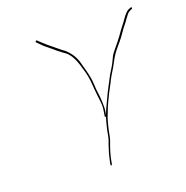

<svg xmlns="http://www.w3.org/2000/svg" viewBox="-114 -721 803 828"><g transform="rotate(-20 287.5 -307.5)"><path d="M307.2 -204C309.4 -204 310.8 -205.3 311.2 -208L315.3 -234C316.2 -239.3 316.3 -250.3 315.7 -267C315.1 -283.7 314 -297 312.6 -307C311.7 -313.7 310.8 -320.2 310.1 -326.5C309.3 -332.8 308.6 -343.6 308 -358.7C307.3 -373.8 303.7 -394.2 297.1 -420C295.5 -426.7 293.6 -433.2 291.6 -439.5C289.6 -445.8 287.8 -452.7 286.1 -460.1C284.5 -467.5 280.9 -476.8 275.3 -488C272.6 -493.3 268.6 -499.7 263.3 -507C258 -514.3 251.1 -521.9 242.8 -529.7C231.8 -537.4 221 -545.7 210.9 -554.5C205.9 -558.8 200.5 -563.3 194.5 -568L179 -580.5C172.8 -585.5 167.4 -590.3 162.8 -595C158.2 -599.7 153.6 -604 148.9 -608L142 -615C140.2 -616.3 138.1 -615.8 135.7 -613.5C133.4 -611.2 133.4 -609.3 135.9 -608L155.7 -588C160.3 -583.3 165.9 -578.5 172.4 -573.5C178.9 -568.5 184.3 -564.2 188.3 -560.5C192.4 -556.8 199.4 -550.9 209.3 -542.7C219.2 -534.6 230.6 -526.3 242.5 -518C258.7 -503.7 271.2 -482 280.2 -453C281.4 -447.7 283.1 -441.7 285.3 -435C287.5 -428.3 289.4 -421.8 291.2 -415.5C292.9 -409.2 294.5 -402.5 295.9 -395.5C297.3 -388.5 298.4 -380.8 299.4 -372.5C300.3 -364.2 301.1 -355.5 301.6 -346.5C302.2 -337.5 302.8 -329.7 303.5 -323L305.6 -303C306.3 -296.3 307.5 -286.3 309.1 -273C310.8 -259.7 310.6 -246.7 308.6 -234L304.4 -208C304 -205.3 304.9 -204 307.2 -204ZM257.3 -10 256.4 -4C255.9 -0.7 256.7 1 259 1C261.2 1 262.6 -0.7 263.1 -4L264.1 -10C268.2 -35.7 276.8 -65.5 289.9 -99.5C292.8 -107.2 295.4 -117.5 297.4 -130.5C298.4 -136.8 299.6 -142.7 300.9 -148C302.3 -153.3 304.2 -161.2 306.6 -171.5C309.1 -181.9 311.6 -190.7 314.1 -198L319.6 -211.5C322.5 -218.5 325.8 -227.1 329.7 -237.4C333.5 -247.7 343 -267.9 358.1 -298C362.1 -306 365.3 -312.2 367.8 -316.5C370.2 -320.8 372.6 -325.3 375.1 -330C377.6 -334.7 380.4 -340.3 383.5 -346.9C386.5 -353.6 395.4 -368.7 410.2 -392.5C412.8 -396.8 416 -402.7 419.7 -410L431.8 -432C436.3 -439.3 440.4 -445.7 444.3 -451C448.1 -456.3 452.5 -461.8 457.4 -467.5C462.3 -473.2 468.2 -480.2 475.2 -488.5C482.2 -496.8 490.3 -507.6 499.5 -521C508.7 -534.3 515.6 -543.6 520.3 -549C524.4 -553.7 529 -559.8 534.2 -567.5C539.5 -575.2 544.5 -582 549.5 -588C554 -593.5 561.1 -598.1 570.7 -602C574.2 -603.3 575.6 -605.3 574.7 -608C573.7 -610.7 571.8 -611.3 569 -610L561.5 -607C552.1 -604 540.7 -592.5 527 -572.5C521.8 -564.8 515.8 -556.7 508.9 -548.2C502 -539.7 493.5 -528.1 483.4 -513.3C476.2 -502.9 463.3 -486.7 444.7 -464.6C435.4 -453.7 428.7 -444 424.8 -435.5C421.4 -427.8 417.8 -420.5 414.2 -413.5C410.6 -406.5 407.5 -400.8 404.8 -396.5C402.1 -392.2 399.2 -387.5 396.2 -382.5C393.2 -377.5 389.9 -372.2 386.5 -366.5C383.1 -360.8 379.9 -354.6 376.8 -347.8C373.6 -341.1 368.8 -332 362.4 -320.5C359.9 -316.2 356.7 -309.8 352.6 -301.5C348.6 -293.2 344.6 -285 340.9 -277C337.1 -269 330.6 -255.1 321.5 -235.3C312.3 -215.6 304.7 -192.8 298.7 -167C297.1 -160.3 295.7 -154.3 294.3 -149C293 -143.7 291.6 -136.2 290 -126.5C288.5 -116.8 286 -107.3 282.5 -98C280.3 -93.3 278.3 -87.7 276.4 -81C274.6 -74.3 272.5 -67.7 269.9 -61C267.9 -54.3 266.2 -48.7 265 -44Z"/></g></svg>

Font: Proton
Style: LitCndIt
Weight: 500
Version: Version 1.017